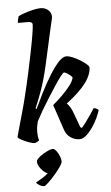

<svg xmlns="http://www.w3.org/2000/svg" viewBox="-67 -843 665 1147"><g transform="rotate(-5 265.5 -269.5)"><path d="M119 0Q105 0 81.5 -8.5Q58 -17 38.5 -27.5Q19 -38 17 -45Q22 -63 33.5 -104.5Q45 -146 59 -195Q73 -244 83 -287Q99 -351 113.5 -418Q128 -485 140 -545Q152 -605 159 -648Q166 -691 166 -706Q166 -724 140 -724H79Q79 -735 82 -746.5Q85 -758 87 -764Q101 -771 125.5 -779.5Q150 -788 176.5 -794Q203 -800 221 -800Q248 -800 266.5 -784Q285 -768 285 -742Q285 -740 282.5 -728Q280 -716 271 -679L222 -459Q201 -366 176 -298.5Q151 -231 139 -206L145 -202Q165 -245 191 -296.5Q217 -348 245.5 -394.5Q274 -441 300.5 -470.5Q327 -500 349 -500Q365 -500 386.5 -491Q408 -482 429.5 -469Q451 -456 465.5 -443.5Q480 -431 482 -425Q482 -379 444 -328.5Q406 -278 328 -219Q338 -209 347.5 -194Q357 -179 365 -155L396 -71L405 -66Q415 -76 429.5 -96Q444 -116 459.5 -138.5Q475 -161 485 -177Q494 -177 502.5 -172.5Q511 -168 514 -163Q508 -142 495 -114.5Q482 -87 463.5 -60.5Q445 -34 425 -17Q405 0 386 0Q357 0 332 -17Q307 -34 297 -65L246 -217Q273 -239 301.5 -267Q330 -295 351 -322.5Q372 -350 376 -371Q367 -384 350.5 -394.5Q334 -405 327 -405Q322 -405 306.5 -385Q291 -365 270 -333Q249 -301 225.5 -264Q202 -227 181 -191Q160 -155 146 -128Q142 -113 139.5 -97.5Q137 -82 137 -64Q137 -52 138.5 -39Q140 -26 144 -15Q143 -12 134 -7.5Q125 -3 119 0ZM152 261Q138 261 123 252.5Q108 244 104 235Q122 225 142.5 212.5Q163 200 178 186Q165 182 151.5 169.5Q138 157 129 141.5Q120 126 120 111Q120 102 132 90.5Q144 79 161 68.5Q178 58 194.5 51Q211 44 220 44Q230 44 241 58Q252 72 259.5 90.5Q267 109 267 122Q267 133 251.5 155.5Q236 178 214.5 202.5Q193 227 174.5 244Q156 261 152 261Z"/></g></svg>

Font: Texturina 72pt 72pt Regular
Style: Bold Italic
Weight: 700
Italic angle: -11°
Designer: Guillermo Torres Carreño
Foundry: Omnibus-Type
Version: Version 1.002; ttfautohint (v1.8.3)